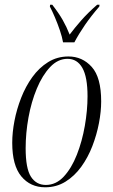

<svg xmlns="http://www.w3.org/2000/svg" viewBox="-20 -786 482 816"><path d="M172 10Q109 10 70.5 -36.5Q32 -83 32 -179Q32 -223 41.5 -272.5Q51 -322 70 -370.5Q89 -419 117.5 -458.5Q146 -498 184.5 -522Q223 -546 271 -546Q330 -546 370 -501.5Q410 -457 410 -355Q410 -312 400.5 -262.5Q391 -213 372.5 -165Q354 -117 325.5 -77.5Q297 -38 258.5 -14Q220 10 172 10ZM175 0Q218 0 251 -35.5Q284 -71 306.5 -128Q329 -185 340.5 -251Q352 -317 352 -377Q352 -459 330 -497.5Q308 -536 267 -536Q226 -536 193 -501Q160 -466 136.5 -409.5Q113 -353 101 -286.5Q89 -220 89 -156Q89 -70 111.5 -35Q134 0 175 0ZM248 -606Q244 -629 234.5 -657Q225 -685 213.5 -712Q202 -739 192 -758L193 -766H202Q230 -730 246.5 -701Q263 -672 276 -639Q297 -667 325 -699Q353 -731 393 -766H403L402 -758Q368 -719 341.5 -680.5Q315 -642 296 -606Z"/></svg>

Font: Noto Serif Display ExtraCondensed Light
Style: Italic
Weight: 300
Width: 2
Italic angle: -12°
Designer: Monotype Design Team
Foundry: Monotype Imaging Inc.
Version: Version 2.009